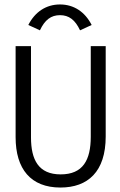

<svg xmlns="http://www.w3.org/2000/svg" viewBox="-20 -830 540 861"><path d="M159 -694C181 -741 209 -762 249 -762C289 -762 317 -741 339 -694L391 -718C361 -777 311 -810 249 -810C187 -810 137 -777 107 -718ZM251 11C374 11 454 -60 454 -218V-623H387V-217C387 -112 352 -48 252 -48C153 -48 119 -113 119 -214V-623H50V-215C50 -72 118 11 251 11Z"/></svg>

Font: Inconsolata Thin
Style: Regular
Weight: 100
Monospace: yes
Designer: Raph Levien, Cyreal, Brenton Simpson
Foundry: Raph Levien, Cyreal, Google
Version: Version 3.100